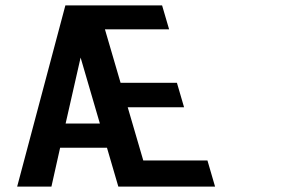

<svg xmlns="http://www.w3.org/2000/svg" viewBox="-20 -687 1110 707"><path d="M43.2 0H169.4L201.4 -143H373.9L415.7 0H771.9L743.9 -96H507.6L450.3 -292H657.8L631.5 -382H424L366.4 -579H602.7L576.9 -667H220.7ZM221.6 -232 276.8 -475 347.8 -232Z"/></svg>

Font: Din Kursivschrift
Style: BreitLeft
Weight: 400
Version: Version 1.089